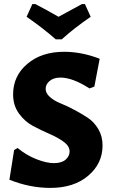

<svg xmlns="http://www.w3.org/2000/svg" viewBox="-20 -908 550 938"><path d="M395 -888 423 -826Q340 -769 282 -716H252Q191 -770 110 -826L138 -888H153Q205 -861 266 -826Q342 -868 380 -888ZM293 -655Q379 -655 467 -621L441 -485L417 -476Q335 -529 275 -529Q242 -529 222.5 -512.5Q203 -496 203 -474Q203 -453 223.5 -434.5Q244 -416 275 -403.5Q306 -391 342 -372Q378 -353 409 -332.5Q440 -312 460.5 -277Q481 -242 481 -197Q481 -109 411 -49.5Q341 10 226 10Q125 10 26 -30L49 -175L66 -185Q108 -150 157.5 -130.5Q207 -111 243 -111Q281 -111 300.5 -128Q320 -145 320 -168Q320 -194 291.5 -215Q263 -236 222.5 -253.5Q182 -271 141.5 -292.5Q101 -314 72.5 -353.5Q44 -393 44 -447Q44 -537 113.5 -596Q183 -655 293 -655Z"/></svg>

Font: Alegreya Sans ExtraBold
Style: Regular
Weight: 800
Designer: Juan Pablo del Peral
Foundry: Huerta Tipografica
Version: Version 2.007